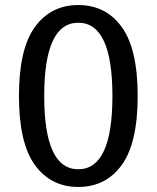

<svg xmlns="http://www.w3.org/2000/svg" viewBox="-20 -730 620 760"><path d="M462 -77Q399 10 290 10Q181 10 118 -77Q55 -164 55 -350Q55 -536 118 -623Q181 -710 290 -710Q399 -710 462 -623Q525 -536 525 -350Q525 -164 462 -77ZM155 -350Q155 -60 290 -60Q425 -60 425 -350Q425 -640 290 -640Q155 -640 155 -350Z"/></svg>

Font: Scada
Style: Regular
Weight: 400
Designer: Jovanny Lemonad
Foundry: Jovanny Lemonad
Version: Version 4.100;PS 004.100;hotconv 1.0.88;makeotf.lib2.5.64775